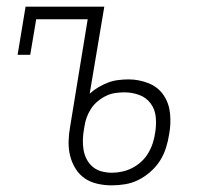

<svg xmlns="http://www.w3.org/2000/svg" viewBox="-20 -550 640 578"><path d="M316 8Q294 8 272.5 3Q251 -2 234.5 -13.5Q218 -25 207 -43Q196 -61 191 -81.5Q186 -102 186.5 -124Q187 -146 191 -168L244 -492H89L71 -385H33L57 -530H294L250 -268Q262 -279 276.5 -287.5Q291 -296 305.5 -301.5Q320 -307 336 -309Q352 -311 367 -311Q398 -311 427 -299.5Q456 -288 472.5 -263.5Q489 -239 492 -207.5Q495 -176 489 -145Q486 -125 479.5 -104.5Q473 -84 461.5 -66Q450 -48 433 -33Q416 -18 397 -8.5Q378 1 357.5 4.5Q337 8 316 8ZM317 -30Q332 -30 348 -33.5Q364 -37 378.5 -44.5Q393 -52 405.5 -63.5Q418 -75 426.5 -89.5Q435 -104 440 -119.5Q445 -135 447 -150Q451 -173 449 -196.5Q447 -220 434 -238Q421 -256 399.5 -264Q378 -272 355 -272Q341 -272 327 -270Q313 -268 299.5 -261.5Q286 -255 274 -245Q262 -235 254 -222.5Q246 -210 241 -196.5Q236 -183 234 -168L233 -162Q230 -146 229.5 -130Q229 -114 231.5 -99Q234 -84 241 -70.5Q248 -57 259.5 -47.5Q271 -38 286 -34Q301 -30 317 -30Z"/></svg>

Font: Iosevka Curly Slab XLtEx
Style: Italic
Weight: 200
Width: 7
Italic angle: -9°
Monospace: yes
Designer: Belleve Invis
Foundry: Belleve Invis
Version: Version 11.1.0; ttfautohint (v1.8.3)